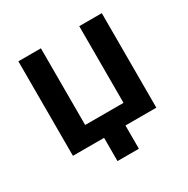

<svg xmlns="http://www.w3.org/2000/svg" viewBox="-149 -654 897 915"><g transform="rotate(-30 299.5 -196.0)"><path d="M69.8 -520H193.8V-98.1H404.8V-520H528.8V0H358.9V127.9H241.2V0H69.8Z"/></g></svg>

Font: Fixel Text SemiBold
Style: Regular
Weight: 600
Width: 4
Designer: AlfaBravo + MacPaw
Foundry: Kyrylo Tkachov, Marchela Mozhyna, Serhii Makarenko, Maria Weinstein, Zakhar Kryvoshyya
Version: Version 1.211